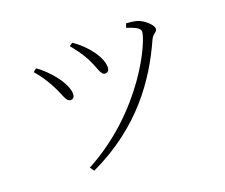

<svg xmlns="http://www.w3.org/2000/svg" viewBox="-115 -852 1230 1050"><g transform="rotate(-20 500.0 -326.5)"><path d="M250 -1 267 23C572 -120 722 -343 811 -541C825 -573 849 -571 849 -593C849 -615 805 -655 768 -666C747 -672 722 -674 706 -675L698 -652C758 -632 773 -620 773 -602C773 -549 618 -198 250 -1ZM280 -384C296 -384 303 -398 302 -416C301 -442 284 -483 246 -530C224 -557 191 -591 159 -612L140 -597C166 -567 190 -533 210 -496C249 -426 250 -384 280 -384ZM505 -456C521 -456 530 -465 530 -485C530 -517 511 -557 484 -591C459 -623 430 -651 393 -676L374 -663C404 -626 424 -599 443 -564C475 -505 479 -456 505 -456Z"/></g></svg>

Font: Source Han Serif CN VF
Style: Regular
Weight: 250
Designer: Ryoko NISHIZUKA 西塚涼子 (kana & ideographs); Frank Grießhammer (Latin, Greek & Cyrillic); Wenlong ZHANG 张文龙 (bopomofo); San
Foundry: Adobe
Version: Version 2.002;hotconv 1.1.0;makeotfexe 2.6.0